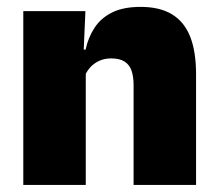

<svg xmlns="http://www.w3.org/2000/svg" viewBox="-20 -524 618 544"><path d="M358.5 0V-283Q358.5 -306.5 352.8 -323.5Q347 -340.5 333 -349.5Q319 -358.5 295 -358.5Q276.5 -358.5 262 -352Q247.5 -345.5 237.2 -334.8Q227 -324 221 -310.5L194 -383.5H222.5Q230 -418 247.8 -445.2Q265.5 -472.5 297.2 -488.5Q329 -504.5 378.5 -504.5Q432.5 -504.5 467.2 -483.5Q502 -462.5 518.8 -420.2Q535.5 -378 535.5 -313.5V0ZM46 0V-492.5H222L216.5 -366L223 -348V0Z"/></svg>

Font: Anek Tamil Medium ExtraBold
Style: Regular
Weight: 800
Version: Version 1.003